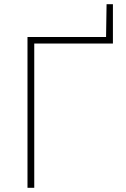

<svg xmlns="http://www.w3.org/2000/svg" viewBox="-20 -888 596 908"><path d="M110 0Q110 -61 110 -117Q110 -173 110 -238V-475Q110 -540.5 110 -596.5Q110 -652.5 110 -713H497L481.5 -707.5L484 -868H514Q514 -845.5 514 -822.5Q514 -799.5 514 -776.5Q514 -753.5 514 -729.5Q514 -705.5 514 -682Q461 -682 400.2 -682Q339.5 -682 257 -682H126L142 -710Q142 -649.5 142 -593.5Q142 -537.5 142 -472V-238Q142 -173 142 -117Q142 -61 142 0Z"/></svg>

Font: Commissioner Thin
Style: Regular
Weight: 100
Designer: Kostas Bartsokas
Foundry: Kostas Bartsokas
Version: Version 1.001;gftools[0.9.23]